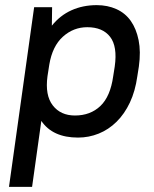

<svg xmlns="http://www.w3.org/2000/svg" viewBox="-20 -528 600 748"><path d="M284 8Q185 8 141 -57L105 200H15L113 -500H183L182 -428Q214 -468 258.5 -488Q303 -508 357 -508Q399 -508 433.5 -492.5Q468 -477 489.5 -446.5Q511 -416 520 -371.5Q529 -327 521 -269L515 -231Q507 -173 486 -128.5Q465 -84 434 -53.5Q403 -23 364.5 -7.5Q326 8 284 8ZM272 -78Q332 -78 371 -115Q410 -152 421 -231L427 -269Q438 -347 409 -384.5Q380 -422 320 -422Q266 -422 225 -385Q184 -348 172 -276L165 -231Q155 -157 185.5 -117.5Q216 -78 272 -78Z"/></svg>

Font: Retni Sans Medium
Style: Italic
Weight: 500
Italic angle: -8°
Designer: Vitaly Kuzmin
Foundry: ParaType Ltd.
Version: Version 1.00;June 10, 2019;FontCreator 11.5.0.2425 64-bit; t